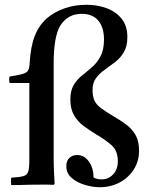

<svg xmlns="http://www.w3.org/2000/svg" viewBox="-20 -775 641 805"><path d="M103 -104V-427H20Q17 -442 20 -454Q58 -460 75 -465Q92 -470 97.5 -479Q103 -488 104 -507Q108 -578 125 -622.5Q142 -667 175 -697Q206 -724 249 -739.5Q292 -755 343 -755Q387 -755 426 -741Q465 -727 489.5 -697Q514 -667 514 -620Q514 -581 499.5 -556.5Q485 -532 463 -515Q441 -498 419 -482.5Q397 -467 382.5 -447.5Q368 -428 368 -398Q368 -372 375.5 -354.5Q383 -337 403 -322Q423 -307 460 -285Q486 -270 509.5 -252.5Q533 -235 548 -209.5Q563 -184 563 -144Q563 -99 541 -64.5Q519 -30 481.5 -10Q444 10 398 10Q370 10 337 0.5Q304 -9 281 -28.5Q258 -48 258 -78Q258 -101 271 -113Q284 -125 303 -125Q333 -125 352.5 -98Q372 -71 372 -31Q386 -23 406 -23Q435 -23 454.5 -44Q474 -65 474 -99Q474 -143 448 -166Q422 -189 381 -213Q355 -229 330.5 -247Q306 -265 290.5 -291.5Q275 -318 275 -358Q275 -395 289 -418.5Q303 -442 324.5 -459Q346 -476 367 -494.5Q388 -513 402 -540Q416 -567 416 -610Q416 -659 392.5 -688Q369 -717 323 -717Q264 -717 233 -668Q205 -622 205 -509V-119Q205 -81 206.5 -52.5Q208 -24 209 -4L205 0Q193 -1 179.5 -1Q166 -1 160 -1Q126 -1 105 -0.5Q84 0 67 0.5Q50 1 27 1Q25 -15 27 -30Q62 -32 78 -36.5Q94 -41 98.5 -56Q103 -71 103 -104Z"/></svg>

Font: Tiro Devanagari Marathi
Style: Regular
Weight: 400
Designer: Devanagari: John Hudson & Fiona Ross. Latin: John Hudson.
Foundry: Tiro Typeworks Ltd.
Version: Version 1.52